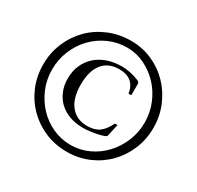

<svg xmlns="http://www.w3.org/2000/svg" viewBox="-149 -847 1058 1032"><g transform="rotate(30 380.0 -331.0)"><path d="M547 -247 530 -171Q529 -166 515 -161Q501 -156 481 -151.5Q461 -147 437 -144Q413 -141 392 -141Q347 -141 309.5 -154.5Q272 -168 245.5 -193Q219 -218 204.5 -253Q190 -288 190 -331Q190 -376 206 -413Q222 -450 251 -476.5Q280 -503 320.5 -517.5Q361 -532 411 -532Q436 -532 463.5 -526.5Q491 -521 517 -510Q531 -505 531 -493V-423H514Q500 -512 406 -512Q339 -512 303 -467Q267 -422 267 -337Q267 -253 304 -207Q341 -161 407 -161Q452 -161 480 -180.5Q508 -200 531 -247ZM386 -676Q455 -676 516.5 -649Q578 -622 623.5 -575Q669 -528 695.5 -465Q722 -402 722 -330Q722 -258 695.5 -195Q669 -132 623 -85.5Q577 -39 515 -12.5Q453 14 381 14Q309 14 246.5 -12.5Q184 -39 137.5 -85.5Q91 -132 64.5 -195Q38 -258 38 -330Q38 -403 65 -466.5Q92 -530 138.5 -576.5Q185 -623 248.5 -649.5Q312 -676 386 -676ZM385 -634Q325 -634 271.5 -610Q218 -586 178.5 -545Q139 -504 116 -448.5Q93 -393 93 -330Q93 -268 116 -213.5Q139 -159 178 -117.5Q217 -76 269.5 -52Q322 -28 381 -28Q439 -28 491 -52Q543 -76 582 -117.5Q621 -159 644 -214Q667 -269 667 -331Q667 -392 644.5 -447Q622 -502 583 -543.5Q544 -585 493 -609.5Q442 -634 385 -634Z"/></g></svg>

Font: Klingon pIqaD Mandel
Style: Regular
Weight: 400
Width: 0
Designer: Mike Neff (qa'vaj)
Foundry: Mike Neff and Michael Everson
Version: Version 2.003